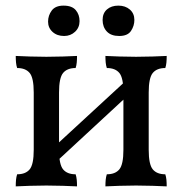

<svg xmlns="http://www.w3.org/2000/svg" viewBox="-20 -660 649 683"><path d="M355 3Q355 -10 356 -20.5Q357 -31 360 -40Q390 -40 404.5 -57.5Q419 -75 419 -127V-331Q419 -383 404.5 -400.5Q390 -418 360 -418Q357 -427 356 -437.5Q355 -448 355 -461Q377 -460 405 -459Q433 -458 464 -458Q495 -458 523 -459Q551 -460 573 -461Q573 -448 572 -437.5Q571 -427 568 -418Q538 -418 523.5 -400.5Q509 -383 509 -331V-127Q509 -75 523.5 -57.5Q538 -40 568 -40Q571 -31 572 -20.5Q573 -10 573 3Q551 2 523 1Q495 0 464 0Q433 0 405 1Q377 2 355 3ZM36 3Q36 -10 37 -20.5Q38 -31 41 -40Q71 -40 85.5 -57.5Q100 -75 100 -127V-331Q100 -383 85.5 -400.5Q71 -418 41 -418Q38 -427 37 -437.5Q36 -448 36 -461Q58 -460 86 -459Q114 -458 145 -458Q176 -458 204 -459Q232 -460 254 -461Q254 -448 253 -437.5Q252 -427 249 -418Q219 -418 204.5 -400.5Q190 -383 190 -331V-127Q190 -75 204.5 -57.5Q219 -40 249 -40Q252 -31 253 -20.5Q254 -10 254 3Q232 2 204 1Q176 0 145 0Q114 0 86 1Q58 2 36 3ZM172 -77V-137L440 -384V-325ZM404 -532Q375 -532 360 -548Q345 -564 345 -589Q345 -613 360.5 -626.5Q376 -640 401 -640Q426 -640 442 -626Q458 -612 458 -589Q458 -568 446 -550Q434 -532 404 -532ZM208 -532Q183 -532 167 -546.5Q151 -561 151 -583Q151 -605 164 -622.5Q177 -640 206 -640Q236 -640 249.5 -624Q263 -608 263 -585Q263 -562 247 -547Q231 -532 208 -532Z"/></svg>

Font: Vollkorn
Style: Regular
Weight: 400
Designer: Friedrich Althausen
Foundry: Friedrich Althausen
Version: Version 4.104